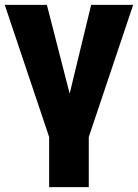

<svg xmlns="http://www.w3.org/2000/svg" viewBox="-22 -566 568 790"><path d="M-2.4 -545.9H170.9L264.6 -180.7L353 -545.9H525.9L343.3 -2.4V204.1H180.2V-2.4Z"/></svg>

Font: Inter Tight ExtraBold
Style: Regular
Weight: 800
Designer: Rasmus Andersson
Foundry: rsms
Version: Version 3.004; ttfautohint (v1.8.4.7-5d5b)